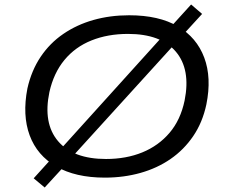

<svg xmlns="http://www.w3.org/2000/svg" viewBox="-20 -782 1007 855"><path d="M447 9Q316 9 230.5 -40.5Q145 -90 112 -179.5Q79 -269 102 -388Q120 -468 161 -529Q202 -590 262 -631Q322 -672 396 -693Q470 -714 555 -714Q688 -714 772 -664.5Q856 -615 889.5 -525.5Q923 -436 899 -317Q882 -237 840.5 -176Q799 -115 739.5 -74Q680 -33 605.5 -12Q531 9 447 9ZM452 -74Q542 -74 614 -103.5Q686 -133 735 -190.5Q784 -248 802 -334Q830 -473 763 -552Q696 -631 550 -631Q460 -631 387.5 -602Q315 -573 267 -515Q219 -457 200 -372Q171 -233 238.5 -153.5Q306 -74 452 -74ZM179 53 130 12 216 -83 251 -119 710 -627 743 -665 831 -762 880 -720 794 -626 760 -588 300 -82 268 -44Z"/></svg>

Font: Nunito Sans 10pt Expanded
Style: Italic
Weight: 400
Width: 7
Italic angle: -9°
Designer: Vernon Adams
Foundry: Vernon Adams
Version: Version 3.101;gftools[0.9.27]